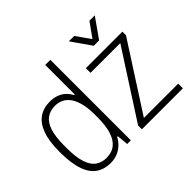

<svg xmlns="http://www.w3.org/2000/svg" viewBox="-155 -965 1219 1219"><g transform="rotate(-45 454.5 -355.5)"><path d="M221 12Q164 12 123.5 -15.5Q83 -43 61.5 -104.5Q40 -166 40 -268Q40 -363 61.5 -422Q83 -481 123.5 -509.5Q164 -538 222 -538Q251 -538 276.5 -530Q302 -522 323 -505Q344 -488 360 -458H366V-723H412V0H379L372 -77H366Q344 -35 306 -11.5Q268 12 221 12ZM223 -30Q274 -30 305.5 -56.5Q337 -83 351.5 -133Q366 -183 366 -256V-272Q366 -340 353.5 -384Q341 -428 320.5 -452.5Q300 -477 275.5 -486.5Q251 -496 226 -496Q182 -496 151 -473.5Q120 -451 104.5 -402.5Q89 -354 89 -275V-252Q89 -170 105.5 -121Q122 -72 152.5 -51Q183 -30 223 -30ZM511 0V-34L801 -484H534V-526H862V-494L571 -42H879V0ZM578 -723H626L708 -607H680L763 -723H811L718 -591H670Z"/></g></svg>

Font: Archivo SemiCondensed Thin
Style: Regular
Weight: 250
Width: 4
Designer: Hector Gatti
Foundry: Omnibus-Type
Version: Version 2.001